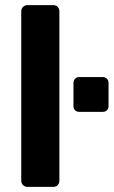

<svg xmlns="http://www.w3.org/2000/svg" viewBox="-20 -730 444 750"><path d="M88 0Q77 0 70 -7Q63 -14 63 -25V-685Q63 -696 70 -703Q77 -710 88 -710H188Q199 -710 205.5 -703Q212 -696 212 -685V-25Q212 -14 205.5 -7Q199 0 188 0ZM290 -293Q280 -293 273.5 -299Q267 -305 267 -315V-406Q267 -416 273.5 -422.5Q280 -429 290 -429H381Q391 -429 397.5 -422.5Q404 -416 404 -406V-315Q404 -305 397.5 -299Q391 -293 381 -293Z"/></svg>

Font: Fz Rubik SemBd
Style: Regular
Weight: 600
Designer: Hubert and Fischer
Foundry: Hubert and Fischer
Version: Vit hóa bi FontZin.com